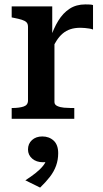

<svg xmlns="http://www.w3.org/2000/svg" viewBox="-20 -539 465 871"><path d="M402 -516V-405Q395 -408 385 -409.5Q375 -411 365 -412Q355 -413 345 -413Q319 -413 299.5 -406.5Q280 -400 264.5 -387Q249 -374 236 -353.5Q223 -333 209 -304L208 -364Q223 -410 244.5 -445Q266 -480 296 -499.5Q326 -519 367 -519Q378 -519 387.5 -518.5Q397 -518 402 -516ZM33 0V-49H35Q66 -49 86.5 -55.5Q107 -62 107 -83V-417Q107 -431 100 -438Q93 -445 78.5 -449.5Q64 -454 43 -458L33 -460V-510H217V-359L227 -369V-76Q227 -64 240 -58Q253 -52 270.5 -50.5Q288 -49 302 -49H317V0ZM162 312 95 279Q120 263 141 246.5Q162 230 176 212.5Q190 195 191 177L206 191Q199 194 191 195.5Q183 197 175 197Q145 197 126 180.5Q107 164 107 139Q107 113 125 96.5Q143 80 172 80Q203 80 223.5 99Q244 118 244 156Q244 186 234.5 212.5Q225 239 206.5 263Q188 287 162 312Z"/></svg>

Font: Roboto Serif 36pt Medium
Style: Regular
Weight: 500
Designer: Greg Gazdowicz
Foundry: Commercial Type
Version: Version 1.008